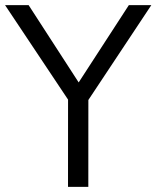

<svg xmlns="http://www.w3.org/2000/svg" viewBox="-30 -725 607 745"><path d="M233.9 0 234.1 -365.4 252.4 -311 -10.3 -705H81.1L284.7 -390.6H265.8L469.9 -705H557.1L295.6 -311L312.9 -365.4L312.7 0Z"/></svg>

Font: Nunito Sans 12pt ExtraLight SemiCondensed
Style: Regular
Weight: 200
Width: 4
Version: Version 3.101;gftools[0.9.27]